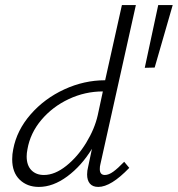

<svg xmlns="http://www.w3.org/2000/svg" viewBox="-20 -731 700 756"><path d="M375 -83Q373 -76 373 -65Q373 -42 393 -42Q408 -42 426 -55Q444 -68 469 -94L489 -70Q417 5 367 5Q345 5 334 -8Q323 -21 323 -44Q323 -59 327 -74L342 -145Q301 -78 245 -36.5Q189 5 133 5Q87 5 57.5 -23.5Q28 -52 28 -104Q28 -124 32 -143Q46 -218 100.5 -280.5Q155 -343 233 -379Q311 -415 394 -415L460 -711H515ZM660 -711 589 -465 550 -464 603 -711ZM365 -278 385 -371Q315 -371 251 -341Q187 -311 143 -259Q99 -207 88 -143Q85 -128 85 -115Q85 -80 103.5 -61Q122 -42 153 -42Q196 -42 241 -78Q286 -114 319.5 -169Q353 -224 365 -278Z"/></svg>

Font: Ysabeau Infant Semilight
Style: Italic
Weight: 300
Italic angle: -12°
Designer: Christian Thalmann (Catharsis Fonts)
Version: Version 0.003